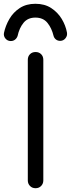

<svg xmlns="http://www.w3.org/2000/svg" viewBox="-67 -985 374 1015"><path d="M121 10Q103 10 91.5 -2Q80 -14 80 -31V-669Q80 -687 91.5 -698.5Q103 -710 121 -710Q139 -710 150.5 -698.5Q162 -687 162 -669V-31Q162 -14 150.5 -2Q139 10 121 10ZM120 -965Q169 -965 203.5 -942.5Q238 -920 259 -885.5Q280 -851 287 -813Q290 -796 279 -782.5Q268 -769 251 -769Q238 -769 228.5 -776.5Q219 -784 216 -796Q206 -837 183.5 -864.5Q161 -892 120 -892Q80 -892 57.5 -864.5Q35 -837 26 -795Q22 -783 12.5 -775.5Q3 -768 -10 -768Q-27 -768 -38 -781Q-49 -794 -46 -811Q-38 -849 -17.5 -884.5Q3 -920 37.5 -942.5Q72 -965 120 -965Z"/></svg>

Font: National Park
Style: Regular
Weight: 400
Designer: Andrea Herstowski, Ben Hoepner
Version: Version 1.009